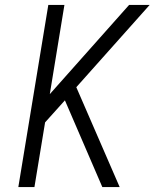

<svg xmlns="http://www.w3.org/2000/svg" viewBox="-20 -755 640 775"><path d="M393 0 242 -350 162 -261 119 0H54L175 -735H240L181 -375L501 -735H584L288 -403L463 0Z"/></svg>

Font: Iosevka Aile Light Oblique
Style: Regular
Weight: 300
Italic angle: -9°
Designer: Belleve Invis
Foundry: Belleve Invis
Version: Version 31.1.0; ttfautohint (v1.8.4)